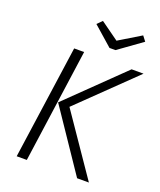

<svg xmlns="http://www.w3.org/2000/svg" viewBox="-160 -987 908 1087"><g transform="rotate(20 294.0 -444.0)"><path d="M170 -685H230L134 0H73ZM189 -367 516 -685H588L258 -365L508 0H437ZM535 -858 393 -756H357L241 -858L270 -887L380 -808L512 -888Z"/></g></svg>

Font: Fira Sans Light
Style: Italic
Weight: 300
Italic angle: -8°
Designer: bBox Type GmbH & Carrois Corporate GbR & Edenspiekermann AG
Foundry: bBox Type GmbH & Carrois Corporate GbR & Edenspiekermann AG
Version: Version 4.301